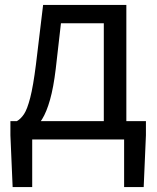

<svg xmlns="http://www.w3.org/2000/svg" viewBox="-20 -563 634 775"><path d="M110 0V192H31L22 -17V-74H569V-17L560 192H481V0ZM399 -28V-469H226L205 -285Q196 -210 182 -160.5Q168 -111 150 -82Q132 -53 111.5 -39Q91 -25 70 -21L48 -74Q64 -83 77 -102.5Q90 -122 102 -168.5Q114 -215 125 -302L154 -543H490V-28Z"/></svg>

Font: Farlight84_Sys_V01
Style: Regular
Weight: 400
Designer: Ryoko NISHIZUKA  (kana, bopomofo & ideographs); Paul D. Hunt (Latin, Greek & Cyrillic); Sandoll Communications , Soo-you
Foundry: Adobe
Version: Version 2.004;October 29, 2024;FontCreator 14.0.0.2814 64-bi